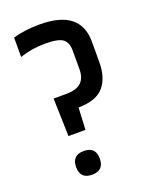

<svg xmlns="http://www.w3.org/2000/svg" viewBox="-133 -760 657 838"><g transform="rotate(-20 196.0 -340.5)"><path d="M148 7Q93 7 93 -48Q93 -103 148 -103Q203 -103 203 -48Q203 7 148 7ZM156 -688Q345 -688 345 -539V-445Q345 -372 310 -331Q275 -290 192 -289L187 -187H108L103 -363H159Q209 -363 231 -383.5Q253 -404 253 -446V-532Q253 -568 232.5 -584.5Q212 -601 149.5 -601Q87 -601 32 -582V-672Q87 -688 156 -688Z"/></g></svg>

Font: Khand Medium
Style: Regular
Weight: 500
Designer: Devanagari: Sanchit Sawaria, Jyotish Sonowal; Latin: Satya Rajpurohit
Foundry: Indian Type Foundry
Version: Version 1.100;PS 1.0;hotconv 1.0.78;makeotf.lib2.5.61930; tt